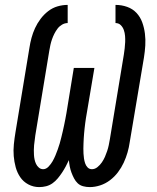

<svg xmlns="http://www.w3.org/2000/svg" viewBox="-20 -755 640 783"><path d="M346 8Q332 8 319 4.5Q306 1 297 -7.5Q288 -16 282 -27.5Q276 -39 271.5 -51Q267 -63 264.5 -76Q262 -89 261 -102Q255 -89 248 -76Q241 -63 233 -51Q225 -39 215.5 -27.5Q206 -16 194 -7.5Q182 1 168 4.5Q154 8 140 8Q116 8 95.5 -3Q75 -14 62.5 -32.5Q50 -51 44 -73Q38 -95 36 -118.5Q34 -142 36.5 -166.5Q39 -191 43 -215L100 -560Q103 -580 108.5 -600.5Q114 -621 123 -640.5Q132 -660 145.5 -678Q159 -696 176.5 -709.5Q194 -723 214.5 -729Q235 -735 256 -735V-661Q244 -661 233 -654.5Q222 -648 214.5 -638Q207 -628 201.5 -617Q196 -606 192 -594.5Q188 -583 185.5 -571.5Q183 -560 181 -548L124 -203Q123 -193 121.5 -183Q120 -173 119 -163Q118 -153 118 -143Q118 -133 118.5 -123.5Q119 -114 121 -104.5Q123 -95 127 -86.5Q131 -78 138.5 -71.5Q146 -65 156 -65Q168 -65 178 -75.5Q188 -86 194.5 -97.5Q201 -109 206 -121Q211 -133 215.5 -145.5Q220 -158 223.5 -170Q227 -182 230 -194.5Q233 -207 236 -219.5Q239 -232 241.5 -244.5Q244 -257 246.5 -269.5Q249 -282 251 -294L281 -478H365L334 -294Q332 -284 330.5 -273.5Q329 -263 327.5 -252.5Q326 -242 325 -231.5Q324 -221 323 -211Q322 -201 321.5 -190.5Q321 -180 320.5 -169.5Q320 -159 320 -149Q320 -139 320.5 -128.5Q321 -118 322.5 -108.5Q324 -99 327 -89.5Q330 -80 337 -72.5Q344 -65 355 -65Q367 -65 377.5 -73.5Q388 -82 395.5 -93Q403 -104 408 -115.5Q413 -127 417 -139Q421 -151 423.5 -163Q426 -175 428 -187L485 -532Q487 -545 488.5 -558Q490 -571 490.5 -583.5Q491 -596 490 -608.5Q489 -621 485 -632.5Q481 -644 472.5 -652.5Q464 -661 451 -661V-735Q476 -735 498.5 -727Q521 -719 536.5 -702.5Q552 -686 560 -664Q568 -642 571 -618Q574 -594 572.5 -569.5Q571 -545 567 -520L509 -175Q506 -154 500 -133Q494 -112 484.5 -91.5Q475 -71 461 -52.5Q447 -34 428.5 -20Q410 -6 388.5 1Q367 8 346 8Z"/></svg>

Font: Iosevka Slab Extended Oblique
Style: Regular
Weight: 400
Width: 7
Italic angle: -9°
Monospace: yes
Designer: Belleve Invis
Foundry: Belleve Invis
Version: Version 11.1.0; ttfautohint (v1.8.3)